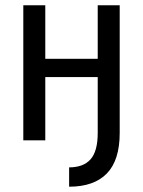

<svg xmlns="http://www.w3.org/2000/svg" viewBox="-20 -546 540 725"><path d="M241 86Q295 86 322 55.5Q349 25 349 -44V-255H151V-16H68V-526H151V-324H349V-526H432V-44Q432 59 383.5 109Q335 159 241 159Z"/></svg>

Font: D2Coding
Style: Regular
Weight: 400
Monospace: yes
Designer: Yong-Rak Park; Jeong-Hwan Yoon; Sang-Min Lee;
Foundry: NHN Corporation
Version: Version 1.3.2; Build 20180524